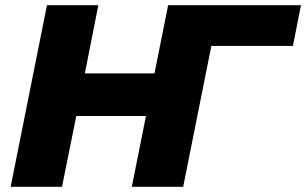

<svg xmlns="http://www.w3.org/2000/svg" viewBox="-20 -720 1180 740"><path d="M628 -700H826L686 0H488L543 -273H274L219 0H21L161 -700H359L307 -437H576ZM488 0 628 -700H1140L1109 -543H789L683 0Z"/></svg>

Font: Montserrat ExtraBold
Style: Italic
Weight: 800
Italic angle: -11.3°
Designer: Julieta Ulanovsky
Foundry: Julieta Ulanovsky
Version: Version 9.000; ttfautohint (v1.8.4.7-5d5b)